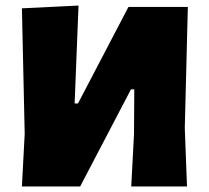

<svg xmlns="http://www.w3.org/2000/svg" viewBox="-20 -672 755 692"><path d="M59 0 69 -190 59 -642 263 -652 249 -299H261L443 -647H657L646 -210L654 0H453L463 -190L464 -350H452L269 0Z"/></svg>

Font: Alegreya Sans Black
Style: Regular
Weight: 900
Designer: Juan Pablo del Peral
Foundry: Huerta Tipografica
Version: Version 2.007